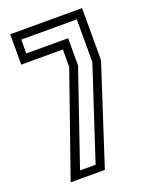

<svg xmlns="http://www.w3.org/2000/svg" viewBox="-134 -770 652 841"><g transform="rotate(-20 192.5 -350.0)"><path d="M47 0 214 -477.5V-558.5H20V-700H355V-457.5L206.5 0ZM103.5 -35H176L316.5 -462.5V-661.5H57.5V-597H252.5V-470Z"/></g></svg>

Font: Tourney Condensed
Style: Regular
Weight: 400
Width: 3
Designer: Tyler Finck
Foundry: Etcetera Type Co
Version: Version 1.010; ttfautohint (v1.8.3)